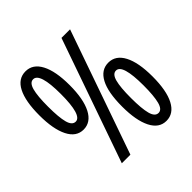

<svg xmlns="http://www.w3.org/2000/svg" viewBox="-190 -880 1044 1044"><g transform="rotate(-45 332.0 -357.5)"><path d="M156 -724Q212 -724 242.5 -666Q273 -608 273 -501Q273 -394 242.5 -335Q212 -276 156 -276Q100 -276 70 -335.5Q40 -395 40 -501Q40 -609 69.5 -666.5Q99 -724 156 -724ZM489 -714 239 0H173L423 -714ZM155 -664Q129 -664 118 -623.5Q107 -583 107 -501Q107 -419 118 -378Q129 -337 156 -337Q205 -337 205 -501Q205 -664 155 -664ZM508 -439Q564 -439 594.5 -381Q625 -323 625 -216Q625 -107 594.5 -49Q564 9 508 9Q452 9 422 -50.5Q392 -110 392 -216Q392 -326 422 -382.5Q452 -439 508 -439ZM507 -379Q481 -379 470 -338.5Q459 -298 459 -216Q459 -134 470 -93Q481 -52 508 -52Q534 -52 545 -93.5Q556 -135 556 -216Q556 -296 544 -337.5Q532 -379 507 -379Z"/></g></svg>

Font: Noto Sans Lao UI ExtCond
Style: Regular
Weight: 400
Width: 2
Designer: Monotype Design Team
Foundry: Monotype Imaging Inc.
Version: Version 2.000; ttfautohint (v1.8.4.7-5d5b)